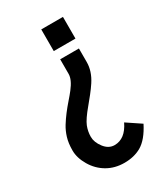

<svg xmlns="http://www.w3.org/2000/svg" viewBox="-185 -827 791 910"><g transform="rotate(-30 210.0 -372.5)"><path d="M313.5 -745.1V-626.5H194.8V-745.1ZM391.1 -115.7Q356.4 -47.4 313.5 -22.5Q273.9 0 221.4 0Q168.9 0 127.7 -23.9Q86.4 -47.9 61.3 -90.6Q36.1 -133.3 36.1 -173.6Q36.1 -213.9 45.2 -243.2Q54.2 -272.5 68.8 -296.1Q83.5 -319.8 101.1 -342.8Q118.7 -365.7 136.5 -386Q154.3 -406.2 168.9 -424.8Q201.7 -466.8 201.7 -497.6V-577.6H304.2V-503.9Q304.2 -453.6 272 -404.8Q257.8 -383.3 240.7 -361.8L206.5 -319.8Q165.5 -271 154.5 -243.4Q143.6 -215.8 143.6 -186.3Q143.6 -156.7 166.7 -126.5Q189.9 -96.2 222.2 -96.2Q280.8 -96.2 314.5 -167Z"/></g></svg>

Font: News Cycle
Style: Bold
Weight: 700
Version: Version 0.5.1